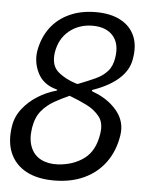

<svg xmlns="http://www.w3.org/2000/svg" viewBox="-50 -715 569 763"><g transform="rotate(5 234.0 -333.5)"><path d="M83 -500Q93 -555 122 -593.5Q151 -632 197 -653Q243 -674 302 -674Q361 -674 400.5 -653Q440 -632 457 -593.5Q474 -555 464 -500Q457 -457 420 -423Q383 -389 318 -366Q313 -365 313 -362.5Q313 -360 317 -358Q377 -337 413.5 -293.5Q450 -250 441 -194Q431 -131 398 -86Q365 -41 313 -17Q261 7 194 7Q127 7 82.5 -17Q38 -41 18.5 -86Q-1 -131 9 -194Q15 -232 39 -263Q63 -294 97.5 -316Q132 -338 171 -349Q181 -352 171 -355Q119 -369 97.5 -411.5Q76 -454 83 -500ZM153 -500Q146 -449 174 -424Q202 -399 249 -384Q252 -383 254 -383.5Q256 -384 259 -385Q295 -399 323.5 -412Q352 -425 370.5 -445.5Q389 -466 394 -500Q403 -556 375.5 -587.5Q348 -619 294 -619Q240 -619 201 -587.5Q162 -556 153 -500ZM89 -194Q82 -149 94.5 -117.5Q107 -86 135.5 -71Q164 -56 204 -58Q266 -62 308.5 -94Q351 -126 361 -194Q368 -237 348 -262.5Q328 -288 295.5 -304Q263 -320 231 -332Q228 -333 226.5 -333.5Q225 -334 223 -332Q196 -320 167.5 -304Q139 -288 117.5 -262.5Q96 -237 89 -194Z"/></g></svg>

Font: Winky Sans Light
Style: Italic
Weight: 300
Italic angle: -8.97852°
Designer: Simon Atzbach
Foundry: typofactur
Version: Version 1.205